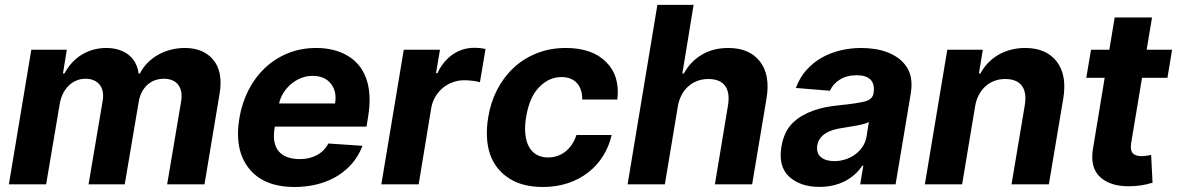

<svg xmlns="http://www.w3.org/2000/svg" viewBox="-20 -747 4769 778"><path d="M16 0 106.9 -545.5H250.7L235.1 -449.2H241.1Q253.9 -473.4 271.5 -492.5Q289.1 -511.7 310.7 -525Q332.4 -538.4 357.6 -545.5Q382.8 -552.6 410.9 -552.6Q438.6 -552.6 461.5 -545.3Q484.4 -538 501.2 -524.7Q518.1 -511.4 528.4 -492.2Q538.7 -473 541.5 -449.2H547.2Q560 -474.8 579.5 -494Q599.1 -513.1 623 -526.3Q647 -539.4 674 -546Q701 -552.6 728.7 -552.6Q804.7 -552.6 844.5 -504.3Q884.6 -455.6 869.7 -366.8L808.6 0H657.3L714.1 -337Q717.7 -359.7 714 -376.8Q710.2 -393.8 700.8 -405.2Q691.4 -416.5 676.8 -422.2Q662.3 -427.9 644.2 -427.9Q623.6 -427.9 606.2 -421.2Q588.8 -414.4 575.6 -401.8Q562.5 -389.2 553.8 -371.8Q545.1 -354.4 541.9 -333.1L485.4 0H338.8L396.3 -340.2Q399.5 -360.4 396.1 -376.6Q392.8 -392.8 383.5 -404.1Q374.3 -415.5 359.9 -421.7Q345.5 -427.9 326.7 -427.9Q305 -427.9 287.3 -419.7Q269.5 -411.6 256.2 -397.7Q242.9 -383.9 234.2 -365.6Q225.5 -347.3 222.3 -327.4L166.9 0Z M950.3 -270.2Q960.6 -329.9 986.7 -381.4Q1012.8 -432.9 1052.7 -470.9Q1092.7 -508.9 1145.4 -530.7Q1198.2 -552.6 1261.7 -552.6Q1334.2 -552.6 1387.1 -522Q1413.7 -506.7 1433.1 -483.7Q1452.4 -460.6 1463.6 -429.9Q1474.8 -399.1 1477.1 -360.6Q1479.4 -322.1 1471.9 -275.6L1465.2 -234H1093.8L1093 -230.1Q1087.4 -198.2 1091.6 -174.2Q1095.9 -150.2 1109.2 -134.2Q1122.5 -118.3 1144.4 -110.3Q1166.2 -102.3 1195.3 -102.3Q1234 -102.3 1263.8 -118.3Q1293.7 -134.2 1310.7 -165.5L1448.9 -156.2Q1432.2 -112.9 1403.8 -81.3Q1375.4 -49.7 1339.1 -29.3Q1302.9 -8.9 1260.7 0.9Q1218.4 10.7 1174 10.7Q1047.9 10.7 988.3 -65Q928.3 -141 950.3 -270.2ZM1110.8 -327.8H1337.7Q1345.9 -376.4 1320.7 -408Q1295.5 -439.6 1246.4 -439.6Q1221.9 -439.6 1199.6 -430.6Q1177.2 -421.5 1159.1 -406.1Q1141 -390.6 1128.4 -370.4Q1115.8 -350.1 1110.8 -327.8Z M1525.2 0 1616.1 -545.5H1762.8L1746.8 -450.3H1752.5Q1764.2 -475.9 1780.4 -495Q1796.5 -514.2 1815.7 -527.2Q1834.9 -540.1 1856.5 -546.7Q1878.2 -553.3 1900.9 -553.3Q1914.1 -553.3 1925.6 -552Q1937.1 -550.8 1947.4 -548.3L1924.7 -413.7Q1920.1 -415.5 1912.6 -416.9Q1905.2 -418.3 1896.7 -419.4Q1888.1 -420.5 1879.1 -421.2Q1870 -421.9 1861.9 -421.9Q1836.6 -421.9 1814.1 -413.5Q1791.5 -405.2 1773.6 -390.1Q1755.7 -375 1743.6 -354.2Q1731.5 -333.5 1727.3 -308.6L1676.5 0Z M1958.1 -270.6Q1967.7 -331.3 1994.1 -382.8Q2020.6 -434.3 2061.1 -472.1Q2101.6 -509.9 2155.2 -531.2Q2208.8 -552.6 2272.7 -552.6Q2380 -552.6 2436.4 -495.4Q2492.9 -438.6 2481.5 -343.8H2339.1Q2339.5 -364 2334.3 -380.7Q2329.2 -397.4 2318.5 -409.4Q2307.9 -421.5 2292.3 -428.1Q2276.6 -434.7 2255.7 -434.7Q2229 -434.7 2206.3 -424.2Q2183.6 -413.7 2163.4 -392.4Q2143.1 -371.1 2130.7 -341.3Q2118.3 -311.4 2111.9 -272.7Q2105.5 -234 2108.7 -203.5Q2111.9 -172.9 2123.6 -152Q2135.3 -131 2154.8 -120Q2174.4 -109 2201 -109Q2220.9 -109 2238.5 -115.1Q2256 -121.1 2271 -132.8Q2285.9 -144.5 2297.2 -161.4Q2308.6 -178.3 2315.7 -199.9H2458.5Q2447.8 -153.1 2423.3 -114.3Q2398.8 -75.6 2362.7 -47.8Q2326.7 -19.9 2280.4 -4.6Q2234 10.7 2179.7 10.7Q2095.9 10.7 2041.5 -25.2Q1985.8 -61.8 1965.2 -123.9Q1944.6 -186.1 1958.1 -270.6Z M2643.8 -727.3H2790.5L2745 -449.2H2751.1Q2777.3 -497.5 2823.3 -525Q2869.3 -552.6 2931.5 -552.6Q3016.7 -552.6 3059.3 -497.9Q3101.9 -443.2 3085.9 -347.3L3027.7 0H2876.8L2930 -320.3Q2938.2 -372.2 2917.8 -399.5Q2897.4 -426.8 2850.1 -426.8Q2824.9 -426.8 2804 -418.5Q2783 -410.2 2767 -395.2Q2751.1 -380.3 2740.8 -359.9Q2730.5 -339.5 2726.6 -315.3L2674 0H2523.1Z M3146.3 -152.3Q3156.6 -213.4 3191.1 -247.9Q3208.1 -264.9 3229.6 -277.5Q3251.1 -290.1 3275.4 -298.8Q3299.7 -307.5 3326 -312.7Q3352.3 -317.8 3379.3 -320.3Q3415.8 -323.9 3441.4 -327.8Q3467 -331.7 3483.3 -335.6Q3515.3 -343.4 3519.9 -369.3V-371.4Q3525.2 -405.9 3507.8 -424Q3490.4 -442.1 3451.7 -442.1Q3410.9 -442.1 3383.2 -424.5Q3355.5 -407 3342.7 -379.3L3204.9 -390.6Q3220.5 -432.9 3247.9 -463.4Q3275.2 -494 3310.4 -513.7Q3345.5 -533.4 3386.4 -543Q3427.2 -552.6 3469.8 -552.6Q3495.4 -552.6 3522 -548.8Q3548.7 -545.1 3573.3 -536Q3598 -527 3619.3 -511.9Q3640.6 -496.8 3655.2 -473.7Q3681.1 -432.9 3670.5 -367.9L3609 0H3465.6L3478.3 -75.6H3474.1Q3461.3 -56.5 3443.9 -40.7Q3426.5 -24.9 3404.7 -13.5Q3382.8 -2.1 3356.7 4.1Q3330.6 10.3 3300.4 10.3Q3223.4 10.3 3177.9 -30.9Q3133.2 -72.1 3146.3 -152.3ZM3361.2 -94.1Q3383.9 -94.1 3405.7 -101.2Q3427.6 -108.3 3445.3 -121.3Q3463.1 -134.2 3475.5 -152.9Q3487.9 -171.5 3491.5 -195L3500.7 -252.8Q3494 -248.6 3480.6 -244.9Q3467.3 -241.1 3451.7 -238.3Q3436.1 -235.4 3420.3 -233Q3404.5 -230.5 3392.4 -228.3Q3372.2 -225.5 3354.8 -220Q3337.4 -214.5 3324.2 -206Q3311.1 -197.4 3302.6 -185.4Q3294 -173.3 3291.5 -157.3Q3287.3 -126.4 3306.5 -110.3Q3325.6 -94.1 3361.2 -94.1Z M3818.5 -545.5H3962.4L3946.7 -449.2H3952.8Q3965.6 -473.4 3984.2 -492.5Q4002.8 -511.7 4025.9 -525Q4049 -538.4 4076.5 -545.5Q4104 -552.6 4134.2 -552.6Q4219.1 -552.6 4261.7 -497.9Q4304.3 -442.8 4288.4 -347.3L4230.1 0H4078.8L4132.5 -320.3Q4141 -371.8 4120.7 -399.3Q4100.5 -426.8 4053.3 -426.8Q4028.1 -426.8 4007.3 -418.5Q3986.5 -410.2 3970.9 -395.2Q3955.3 -380.3 3945.1 -359.9Q3935 -339.5 3931.1 -315.3L3878.6 0H3727.6Z M4381.7 -431.8 4400.9 -545.5H4475.1L4496.8 -676.1H4648.1L4626.4 -545.5H4729.4L4710.6 -431.8H4607.6L4563.6 -167.6Q4561.1 -152 4563 -141.7Q4565 -131.4 4570.8 -125.4Q4576.7 -119.3 4585.8 -116.8Q4594.8 -114.3 4606.2 -114.3Q4616.8 -114.3 4627.8 -116.3Q4638.8 -118.3 4644.5 -119.3L4650.2 -6.7Q4626.8 0.7 4602.5 4.3Q4578.1 7.8 4553.3 7.8Q4479.4 7.8 4438.6 -28.8Q4395.2 -67.8 4409.4 -147.7L4456.3 -431.8Z"/></svg>

Font: Inter P
Style: Bold Italic
Weight: 700
Italic angle: 9.39999°
Designer: Rasmus Andersson
Foundry: rsms
Version: Version 3.018;git-588b23468